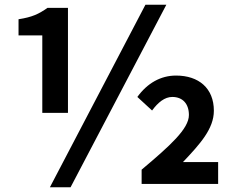

<svg xmlns="http://www.w3.org/2000/svg" viewBox="-20 -774 988 808"><path d="M158 -299H266V-741H180C143 -715 116 -702 58 -693V-625H158ZM190 14H277L680 -754H592ZM576 0H898V-92H750C822 -168 880 -232 880 -308C880 -403 816 -456 721 -456C656 -456 600 -424 558 -366L620 -309C645 -343 673 -366 705 -366C749 -366 775 -337 775 -290C775 -232 696 -161 576 -60Z"/></svg>

Font: Noto Sans CJK TC
Style: Bold
Weight: 700
Designer: Ryoko NISHIZUKA 西塚涼子 (kana, bopomofo & ideographs); Paul D. Hunt (Latin, Greek & Cyrillic); Sandoll Communications 산돌커뮤니
Foundry: Adobe
Version: Version 2.004;hotconv 1.0.118;makeotfexe 2.5.65603